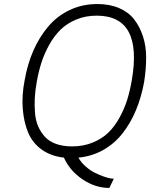

<svg xmlns="http://www.w3.org/2000/svg" viewBox="-20 -761 798 943"><path d="M458 -741.2Q518.6 -741.2 564.7 -721.4Q610.8 -701.7 638.4 -666.5Q666 -631.3 681.9 -583.3Q697.8 -535.2 697.8 -478.5Q697.8 -421.9 688 -358.9Q674.3 -283.7 647.9 -220.2Q621.6 -156.7 582 -106.2Q542.5 -55.7 487.1 -24.4Q431.6 6.8 365.2 13.2Q377.9 36.6 400.4 56.4Q422.9 76.2 445.6 87.4Q468.3 98.6 489.5 106Q510.7 113.3 524.4 115.5Q538.1 117.7 539.1 116.2L517.1 162.1Q448.2 162.1 385.7 120.1Q323.2 78.1 293.9 13.2Q229.5 5.9 184.6 -26.6Q139.6 -59.1 118.4 -109.6Q97.2 -160.2 91.8 -226.3Q86.4 -292.5 101.1 -367.2Q114.7 -445.8 143.8 -512.2Q172.9 -578.6 216.6 -630.4Q260.3 -682.1 322.3 -711.7Q384.3 -741.2 458 -741.2ZM627 -365.2Q682.6 -684.1 455.1 -684.1Q399.9 -684.1 354.2 -665Q308.6 -646 277.1 -615Q245.6 -584 221.4 -540.3Q197.3 -496.6 183.1 -452.1Q168.9 -407.7 160.2 -356.9Q152.8 -315.9 150.9 -279.8Q148.9 -243.7 151.9 -206.8Q154.8 -169.9 167.2 -141.1Q179.7 -112.3 200.2 -89.6Q220.7 -66.9 254.6 -54.4Q288.6 -42 334 -42Q389.6 -42 435.3 -60.8Q481 -79.6 512 -109.6Q543 -139.6 566.9 -183.1Q590.8 -226.6 604.5 -270.3Q618.2 -314 627 -365.2Z"/></svg>

Font: Stilu Light
Style: Italic
Weight: 300
Italic angle: -10°
Designer: Genilson Lima Santos
Foundry: Genilson Lima Santos
Version: Version 1.200;PS 001.200;hotconv 1.0.88;makeotf.lib2.5.64775